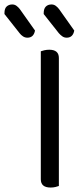

<svg xmlns="http://www.w3.org/2000/svg" viewBox="-93 -836 375 861"><path d="M171 -2Q166 0 156 2.5Q146 5 134 5Q90 5 90 -32V-606Q95 -608 105.5 -610.5Q116 -613 128 -613Q171 -613 171 -576ZM-73 -773V-777Q-73 -798 -63 -807Q-53 -816 -38 -816Q-27 -816 -18.5 -809.5Q-10 -803 -4 -795L64 -699Q58 -667 30 -667Q19 -667 10 -673Q1 -679 -5 -687ZM103 -773V-777Q103 -797 112.5 -806.5Q122 -816 138 -816Q149 -816 157.5 -809.5Q166 -803 172 -795L240 -699Q234 -667 206 -667Q195 -667 186.5 -673Q178 -679 171 -687Z"/></svg>

Font: Baloo Bhai 2
Style: Regular
Weight: 400
Designer: Supriya Tembe, Noopur Datye and Ek Type
Foundry: Ek Type
Version: Version 1.640;PS 1.000;hotconv 16.6.51;makeotf.lib2.5.65220;